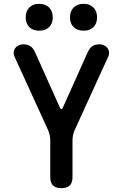

<svg xmlns="http://www.w3.org/2000/svg" viewBox="-20 -971 640 1001"><path d="M416 -811Q383 -811 364 -829.5Q345 -848 345 -880Q345 -913 364 -932Q383 -951 416 -951Q448 -951 467 -932Q486 -913 486 -880Q486 -848 467 -829.5Q448 -811 416 -811ZM184 -811Q152 -811 133 -829.5Q114 -848 114 -880Q114 -913 133 -932Q152 -951 184 -951Q217 -951 236 -932Q255 -913 255 -880Q255 -848 236 -829.5Q217 -811 184 -811ZM300 10Q271 10 256.5 -4Q242 -18 242 -48V-240Q242 -254 239 -267Q236 -280 231 -292L56 -675Q50 -689 51.5 -700.5Q53 -712 60 -721Q67 -730 78 -735Q89 -740 101 -740Q123 -740 138 -730.5Q153 -721 164 -696L290 -415Q295 -402 300 -402Q305 -402 310 -415L436 -696Q447 -721 462 -730.5Q477 -740 499 -740Q511 -740 522 -735Q533 -730 540 -721Q547 -712 548.5 -700.5Q550 -689 544 -675L369 -292Q364 -280 361 -267Q358 -254 358 -240V-48Q358 -18 343.5 -4Q329 10 300 10Z"/></svg>

Font: Maple Mono NL SemiBold
Style: Regular
Weight: 600
Monospace: yes
Designer: subframe7536
Version: Version 7.000